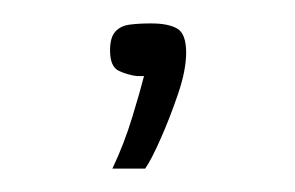

<svg xmlns="http://www.w3.org/2000/svg" viewBox="-20 -498 252 164"><path d="M76 -354Q86 -375 93 -398Q100 -421 103 -433Q102 -433 100.5 -433Q99 -433 97 -433Q89 -434 81.5 -437.5Q74 -441 74 -455Q74 -466 78.5 -471Q83 -476 91 -477Q99 -478 109 -478Q124 -478 131.5 -473.5Q139 -469 139 -453Q139 -438 132 -417.5Q125 -397 117 -379Q109 -361 104 -354Z"/></svg>

Font: Genos Light
Style: Regular
Weight: 300
Designer: Robert E. Leuschke
Foundry: Robert E. Leuschke
Version: Version 1.010